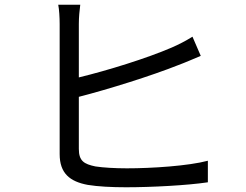

<svg xmlns="http://www.w3.org/2000/svg" viewBox="-20 -789 1040 811"><path d="M319 -769H226C230 -749 232 -715 232 -688C232 -635 232 -234 232 -138C232 -57 275 -22 351 -8C393 -1 452 2 512 2C621 2 771 -6 858 -19V-110C775 -88 621 -78 516 -78C466 -78 415 -81 383 -86C335 -96 313 -109 313 -160V-380C438 -412 620 -469 733 -514C763 -525 799 -541 828 -553L793 -634C764 -616 735 -601 705 -588C601 -543 433 -491 313 -462V-688C313 -716 316 -746 319 -769Z"/></svg>

Font: Source Han Sans JP
Style: Regular
Weight: 400
Designer: Ryoko NISHIZUKA 西塚涼子 (kana, bopomofo & ideographs); Paul D. Hunt (Latin, Greek & Cyrillic); Sandoll Communications 산돌커뮤니
Foundry: Adobe
Version: Version 2.004;hotconv 1.0.118;makeotfexe 2.5.65603